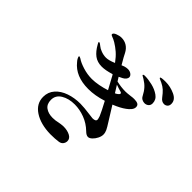

<svg xmlns="http://www.w3.org/2000/svg" viewBox="-178 -1058 1356 1356"><g transform="rotate(45 500.0 -380.0)"><path d="M756 -524Q756 -508 743 -492.5Q730 -477 714 -466Q682 -442 625 -419L691 -313Q713 -279 721.5 -261Q730 -243 730 -224Q730 -206 719.5 -185Q709 -164 693.5 -149.5Q678 -135 664 -135Q647 -135 627 -155Q587 -194 536.5 -213Q486 -232 436 -232Q377 -232 335.5 -207Q294 -182 294 -136Q294 -94 321.5 -74Q349 -54 392 -54Q420 -54 448 -61Q453 -62 466 -64Q479 -66 490 -66Q528 -66 555.5 -52Q583 -38 583 -12Q583 4 573 17.5Q563 31 543 34Q511 39 462 39Q364 37 302 -3.5Q240 -44 240 -112Q240 -160 270.5 -194.5Q301 -229 351.5 -246.5Q402 -264 461 -264Q496 -264 561 -255Q591 -251 594 -251Q626 -251 626 -270Q626 -277 619 -298Q605 -331 568 -400Q493 -376 426 -376Q299 -376 236 -455Q226 -466 221 -476.5Q216 -487 216 -492Q216 -495 220 -495Q223 -495 235 -489Q259 -472 304 -458Q349 -444 394 -444Q424 -444 461 -451Q498 -458 531 -469Q520 -491 487 -550Q481 -563 474 -572Q419 -555 382 -555Q337 -555 306.5 -578Q276 -601 251 -646Q244 -658 244 -661Q244 -665 248 -665Q255 -665 274 -649Q285 -639 309.5 -630Q334 -621 358 -621Q386 -621 430 -640Q403 -677 377 -699.5Q351 -722 323 -739Q314 -745 303.5 -749.5Q293 -754 290 -755Q280 -759 275.5 -761.5Q271 -764 271 -769Q271 -781 294 -790Q317 -799 337 -799Q367 -799 391 -784Q415 -769 430 -740Q439 -720 474 -661Q490 -668 494 -669Q511 -674 525 -674Q545 -674 559 -663.5Q573 -653 573 -639Q573 -630 565 -619.5Q557 -609 545 -603L517 -589L535 -560Q581 -549 625 -549Q640 -549 672 -553Q691 -556 706 -556Q730 -556 743 -549Q756 -542 756 -524ZM916 -717Q916 -698 905 -688.5Q894 -679 880 -679Q856 -679 839 -702Q818 -730 801 -745.5Q784 -761 759 -773Q751 -777 744 -779.5Q737 -782 732.5 -785Q728 -788 728 -791Q728 -799 777 -799Q825 -799 870.5 -778Q916 -757 916 -717ZM820 -626Q820 -607 807.5 -596.5Q795 -586 778 -586Q765 -586 752.5 -592.5Q740 -599 733 -613Q717 -644 698.5 -664.5Q680 -685 652 -702Q645 -707 636.5 -711Q628 -715 628 -718Q628 -725 645 -725Q676 -725 717 -715.5Q758 -706 789 -684Q820 -662 820 -626ZM581 -488Q585 -489 591 -493Q611 -506 611 -514Q611 -522 598 -525Q591 -527 575.5 -531.5Q560 -536 548 -541Z"/></g></svg>

Font: Shippori Mincho SemiBold
Style: Regular
Weight: 600
Designer: FONTDASU
Foundry: FONTDASU / Google Inc. / but / Adobe
Version: Version 3.110; ttfautohint (v1.8.3)